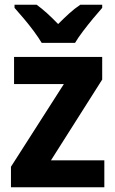

<svg xmlns="http://www.w3.org/2000/svg" viewBox="-20 -786 484 806"><path d="M418 0H26V-86L248 -433H39V-547H409V-452L194 -113H418ZM155 -606Q142 -628 122 -655Q102 -682 80 -708Q58 -734 41 -753V-766H134Q156 -750 178 -730Q200 -710 224 -685Q249 -710 271 -730Q293 -750 317 -766H409V-753Q392 -734 370.5 -708Q349 -682 328.5 -655Q308 -628 295 -606Z"/></svg>

Font: Noto Sans Lao UI SemCond
Style: Bold
Weight: 700
Width: 4
Designer: Monotype Design Team
Foundry: Monotype Imaging Inc.
Version: Version 2.000; ttfautohint (v1.8.4.7-5d5b)